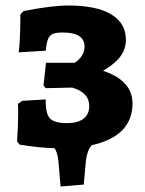

<svg xmlns="http://www.w3.org/2000/svg" viewBox="-20 -529 525 697"><path d="M313 -2Q297 16 292 53L284 141L200 148L192 55Q189 25 178 9Q125 8 51 -4L42 -16Q46 -73 46 -117Q46 -142 45 -152L61 -163L146 -168Q145 -117 161 -99.5Q177 -82 223 -82Q262 -82 283 -98Q304 -114 304 -144Q304 -193 242 -211L146 -209L138 -219L147 -301H251Q267 -311 277 -326.5Q287 -342 287 -359Q287 -385 267.5 -398Q248 -411 208 -411Q184 -411 172 -406Q160 -401 154.5 -387.5Q149 -374 146 -345L48 -339Q54 -387 54 -477L66 -489Q169 -509 228 -509Q330 -509 383.5 -477Q437 -445 437 -385Q437 -351 417 -324Q397 -297 354 -272Q461 -237 461 -153Q461 -94 423.5 -56Q386 -18 313 -2Z"/></svg>

Font: Alegreya SC ExtraBold
Style: Regular
Weight: 800
Designer: Juan Pablo del Peral
Foundry: Huerta Tipografica
Version: Version 2.007; ttfautohint (v1.6)